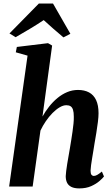

<svg xmlns="http://www.w3.org/2000/svg" viewBox="-20 -1063 641 1094"><path d="M432 10.5Q403.5 10.5 386.2 1.8Q369 -7 361.8 -22.5Q354.5 -38 354.5 -59.5Q355 -71 357.2 -89.2Q359.5 -107.5 363 -129.5Q366.5 -151.5 370.8 -174.8Q375 -198 378.5 -219.5Q382 -241.5 386 -265.5Q390 -289.5 393.2 -313.2Q396.5 -337 398.8 -358.8Q401 -380.5 400.5 -398.5Q400.5 -423 396 -437.2Q391.5 -451.5 382.2 -457.5Q373 -463.5 358 -463.5Q340 -463.5 319.8 -451.5Q299.5 -439.5 279.2 -419Q259 -398.5 241.2 -372.5Q223.5 -346.5 210.5 -319L166 0H32L137 -746L70 -765L76 -795.5L253.5 -817L277 -803.5L222 -399Q238.5 -428.5 260 -455.8Q281.5 -483 307.5 -504.5Q333.5 -526 362.8 -538.2Q392 -550.5 424.5 -550.5Q461 -550.5 487.2 -536.5Q513.5 -522.5 527.5 -493Q541.5 -463.5 541.5 -417.5Q541.5 -397.5 537.8 -367.8Q534 -338 528.8 -305.5Q523.5 -273 518.5 -245Q515.5 -225.5 512 -204.2Q508.5 -183 505 -162Q501.5 -141 499 -122.5Q496.5 -104 496 -90.5Q496 -73 501.5 -66.8Q507 -60.5 514 -60.5Q523 -60.5 533.5 -66.2Q544 -72 560.5 -85.5L572.5 -57.5Q565.5 -48 547 -31.8Q528.5 -15.5 499.8 -2.5Q471 10.5 432 10.5ZM34 -872.5 201.5 -1043H282L381 -870.5L341.5 -850Q312.5 -874 284.2 -899Q256 -924 229 -948.5Q191 -923 150.5 -898.8Q110 -874.5 69 -851Z"/></svg>

Font: Merriweather 60pt
Style: Bold Italic
Weight: 700
Italic angle: -7.8°
Version: Version 2.101